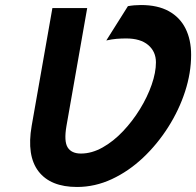

<svg xmlns="http://www.w3.org/2000/svg" viewBox="-20 -732 780 764"><path d="M286.5 12Q181 12 133.2 -50.2Q85.5 -112.5 106 -231L188.5 -700H327L244.5 -231Q234 -170 249.2 -145.5Q264.5 -121 302 -121Q345 -121 388.2 -145.2Q431.5 -169.5 469.5 -209.8Q507.5 -250 537 -298Q566.5 -346 583.5 -394.8Q600.5 -443.5 600.5 -484Q600.5 -526.5 569.8 -552.8Q539 -579 482 -579Q462.5 -579 444.2 -577.5Q426 -576 403 -571L489 -707.5Q513.5 -712 541 -712Q607.5 -712 651.8 -687.5Q696 -663 718.2 -618.5Q740.5 -574 740.5 -513.5Q740.5 -442 716.5 -368Q692.5 -294 649.2 -226Q606 -158 549 -104.2Q492 -50.5 425 -19.2Q358 12 286.5 12Z"/></svg>

Font: Overpass ExtraBold
Style: Italic
Weight: 800
Italic angle: -10°
Designer: Delve Withrington, Dave Bailey, Thomas Jockin
Foundry: Delve Fonts LLC
Version: Version 4.000